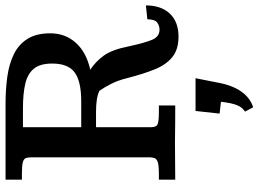

<svg xmlns="http://www.w3.org/2000/svg" viewBox="-144 -530 963 716"><g transform="rotate(-90 338.0 -171.5)"><path d="M560.1 12.2Q511.7 12.2 483.2 -11.2Q454.6 -34.7 437.5 -77.4Q420.4 -120.1 405.3 -178.7Q397 -212.9 384 -238.5Q371.1 -264.2 357.9 -282.7Q343.8 -289.6 324.2 -292.5Q304.7 -295.4 279.3 -295.4H222.2V-89.8Q222.2 -69.8 234.1 -65.4Q246.1 -61 279.3 -61H303.2V0Q272 0 241 -0.2Q210 -0.5 167 -1Q122.6 -1 90.6 -0.5Q58.6 0 26.4 0V-61H47.9Q79.1 -61 91.8 -65.2Q104.5 -69.3 107.2 -77.9Q109.9 -86.4 109.9 -98.6V-534.2Q109.9 -549.3 106.7 -557.4Q103.5 -565.4 90.6 -568.6Q77.6 -571.8 47.9 -571.8Q43 -571.8 37.4 -571.8Q31.7 -571.8 26.4 -571.8V-632.8H309.6Q363.3 -632.8 410.6 -626.2Q458 -619.6 494.4 -601.8Q530.8 -584 551.5 -551Q572.3 -518.1 572.3 -466.3Q572.3 -409.7 536.6 -370.4Q501 -331.1 436.5 -316.9Q465.8 -297.9 488.5 -267.3Q511.2 -236.8 523.9 -172.4Q536.6 -113.3 548.3 -85.9Q560.1 -58.6 585.9 -58.6Q601.1 -58.6 612.8 -67.6Q624.5 -76.7 624.5 -104L676.3 -109.4Q676.3 -52.7 645.8 -20.3Q615.2 12.2 560.1 12.2ZM222.2 -350.6H318.4Q393.1 -350.6 426.3 -375Q459.5 -399.4 459.5 -459Q459.5 -503.9 440.2 -527.3Q420.9 -550.8 384 -559.3Q347.2 -567.9 293 -567.9H222.2ZM296.4 290.5 280.3 260.3Q293.9 251.5 301 237.3Q308.1 223.1 311.5 205.8Q314.9 188.5 316.9 170.4L272.9 165.5L282.7 75.7H404.8L389.2 154.8Q379.4 211.4 355.5 245.6Q331.5 279.8 296.4 290.5Z"/></g></svg>

Font: Kameron Medium
Style: Regular
Weight: 500
Designer: Vernon Adams
Foundry: Vernon Adams
Version: Version 1.100